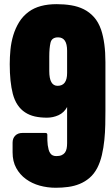

<svg xmlns="http://www.w3.org/2000/svg" viewBox="-20 -887 534 915"><path d="M245.6 7.8Q206.1 7.8 169.2 -2.4Q132.3 -12.7 103.5 -33.7Q74.7 -54.7 57.4 -86.2Q40 -117.7 40 -160.6V-207Q40 -228 52.7 -240.7Q65.4 -253.4 86.4 -253.4H196.8Q205.6 -253.4 205.6 -244.6V-235.8Q205.6 -227.5 205.8 -216.8Q206.1 -206.1 207.5 -195.1Q209 -184.1 211.7 -174.1Q214.4 -164.1 219.2 -157.2Q228 -143.1 248.5 -143.1Q263.7 -143.1 273.7 -147.5Q283.7 -151.9 289.6 -159.9Q295.4 -168 297.6 -179.4Q299.8 -190.9 299.8 -204.6V-377Q285.2 -350.1 259 -338.1Q232.9 -326.2 203.6 -326.2Q172.4 -326.2 146.2 -332Q120.1 -337.9 99.4 -351.6Q78.6 -365.2 64 -387Q49.3 -408.7 41 -439.9Q26.4 -496.6 26.4 -581.5Q26.4 -614.7 29.8 -650.1Q33.2 -685.5 43.2 -718.8Q53.2 -752 71 -781.2Q88.9 -810.5 117.7 -831.5Q166.5 -867.2 250.5 -867.2Q286.6 -867.2 319.3 -861.8Q352.1 -856.4 379.4 -842.8Q406.7 -829.1 428 -805.4Q449.2 -781.7 461.9 -745.1Q482.4 -683.6 482.4 -591.3V-358.9Q482.4 -328.6 481.7 -292.5Q481 -256.3 477.3 -219.7Q473.6 -183.1 465.6 -148.4Q457.5 -113.8 443.4 -86.4Q428.2 -57.6 406.7 -39.3Q385.3 -21 359.6 -10.5Q334 0 304.9 3.9Q275.9 7.8 245.6 7.8ZM254.4 -478Q299.8 -478 299.8 -539.1V-645.5Q299.8 -709 256.8 -709Q226.6 -709 220.7 -683.3Q214.8 -657.7 214.8 -617.7V-548.3Q214.8 -478 254.4 -478Z"/></svg>

Font: Fz Anton Round
Style: Regular
Weight: 400
Designer: Vernon Adams
Foundry: Vernon Adams
Version: Version 2.0 Mod + VH boi FontZin